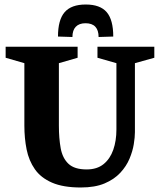

<svg xmlns="http://www.w3.org/2000/svg" viewBox="-20 -822 704 851"><path d="M338 9Q260 9 210.5 -12.5Q161 -34 134.5 -72Q108 -110 98 -159.5Q88 -209 88 -265V-542L5 -566V-615H324V-566L241 -542V-265Q241 -209 249 -165Q257 -121 283.5 -96Q310 -71 364 -71Q410 -71 439 -94.5Q468 -118 482 -158Q496 -198 496 -248V-542L412 -566V-615H664V-566L578 -542V-236Q578 -214 573 -183Q568 -152 554 -118.5Q540 -85 513 -56Q486 -27 443.5 -9Q401 9 338 9ZM301 -658 237 -660Q237 -734 266.5 -768Q296 -802 360 -802Q424 -802 453 -768Q482 -734 482 -660L417 -658Q417 -688 402.5 -703.5Q388 -719 359 -719Q331 -719 316 -703.5Q301 -688 301 -658Z"/></svg>

Font: Manuale ExtraBold
Style: Regular
Weight: 800
Version: Version 1.002